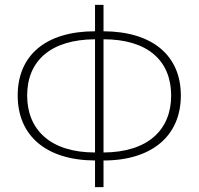

<svg xmlns="http://www.w3.org/2000/svg" viewBox="-20 -759 819 792"><path d="M372 13H407V-97C608 -97 726 -200 726 -365C726 -530 609 -629 407 -630V-739H372V-630C169 -630 53 -531 53 -365C53 -201 168 -98 372 -97ZM92 -365C92 -507 188 -596 372 -597V-130C189 -130 92 -223 92 -365ZM686 -365C686 -224 591 -131 407 -130V-597C590 -597 686 -508 686 -365Z"/></svg>

Font: Source Han Sans JP ExtraLight
Style: Regular
Weight: 250
Designer: Ryoko NISHIZUKA 西塚涼子 (kana, bopomofo & ideographs); Paul D. Hunt (Latin, Greek & Cyrillic); Sandoll Communications 산돌커뮤니
Foundry: Adobe
Version: Version 2.001;hotconv 1.0.107;makeotfexe 2.5.65593